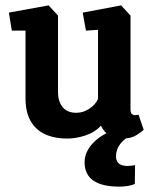

<svg xmlns="http://www.w3.org/2000/svg" viewBox="-20 -512 579 715"><path d="M230 4Q183 4 148 -12Q113 -28 94 -61.5Q75 -95 75 -146V-398H24L13 -465L161 -492L196 -454V-169Q196 -150 201 -135.5Q206 -121 215 -111Q224 -101 236.5 -96.5Q249 -92 264 -92Q291 -92 314 -108Q337 -124 345 -144V-401L300 -398L288 -465L431 -492L466 -454V-105Q466 -92 471 -87.5Q476 -83 482 -83Q487 -83 491 -84Q495 -85 496 -85L515 -29Q509 -22 488.5 -9Q468 4 437 4Q411 4 389.5 -7Q368 -18 356 -44Q333 -19 298 -7.5Q263 4 230 4ZM424 183Q295 183 295 92Q295 51 331.5 15.5Q368 -20 430 -34L483 -17Q445 2 428.5 23Q412 44 412 70Q412 106 455 106Q468 106 483 103L482 173Q459 183 424 183Z"/></svg>

Font: Kreon Light
Style: Bold
Weight: 700
Version: Version 2.002